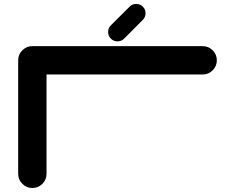

<svg xmlns="http://www.w3.org/2000/svg" viewBox="-20 -939 1174 959"><path d="M992.2 -708.5Q1021.5 -708.5 1042.2 -687.7Q1063 -667 1063 -637.7Q1063 -608.4 1042.2 -587.6Q1021.5 -566.9 992.2 -566.9H212.4V-70.8Q212.4 -41.5 191.7 -20.8Q170.9 0 141.6 0Q112.3 0 91.6 -20.8Q70.8 -41.5 70.8 -70.8V-637.7Q70.8 -667 91.6 -687.7Q112.3 -708.5 141.6 -708.5ZM566.9 -732.4Q547.4 -732.4 533.7 -746.1Q520 -759.8 520 -779.3Q520 -798.8 533.7 -812.5L627.4 -905.8Q641.1 -919.4 660.2 -919.4Q679.7 -919.4 693.4 -905.8Q707 -892.1 707 -873Q707 -853.5 693.4 -839.8L600.1 -746.1Q586.4 -732.4 566.9 -732.4Z"/></svg>

Font: Robtronika
Style: Regular
Weight: 400
Designer: GGBot
Version: 1.00